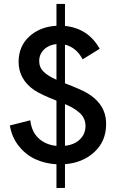

<svg xmlns="http://www.w3.org/2000/svg" viewBox="-20 -830 597 978"><path d="M520.5 -197.3Q520.5 -111.3 461.4 -56.2Q402.3 -1 311 6.3V127L267.6 127.9V6.8Q209.5 3.4 160.4 -19Q111.3 -41.5 75.7 -86.2Q40 -130.9 30.3 -190.9L134.3 -217.3Q141.1 -158.2 177 -125.2Q212.9 -92.3 267.6 -86.9V-317.4Q188 -348.6 154.3 -371.1Q75.7 -425.3 74.7 -513.7Q74.7 -594.7 129.6 -644.5Q184.6 -694.3 267.6 -698.7V-810.1H311V-697.8Q429.2 -686 487.8 -581.5L400.9 -527.8Q369.1 -588.4 311 -602.5V-405.8Q390.6 -375 422.4 -356.9Q504.9 -308.6 518.1 -231Q520.5 -214.8 520.5 -197.3ZM179.7 -519Q179.7 -486.3 202.4 -464.4Q225.1 -442.4 267.6 -423.8V-605.5Q229 -601.6 204.3 -577.9Q179.7 -554.2 179.7 -519ZM311 -87.4Q359.9 -92.8 387.7 -120.6Q415.5 -148.4 415.5 -188Q415.5 -208.5 407.7 -225.6Q399.9 -242.7 384.5 -256.1Q369.1 -269.5 352.3 -279.3Q335.4 -289.1 311 -299.8Z"/></svg>

Font: HK Grotesk SemiBold Legacy
Style: Regular
Weight: 600
Designer: Alfredo Marco Pradil
Foundry: Hanken Design Co.
Version: Version 2.022;PS 002.022;hotconv 1.0.88;makeotf.lib2.5.64775